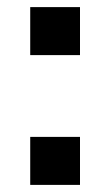

<svg xmlns="http://www.w3.org/2000/svg" viewBox="-20 -520 310 540"><path d="M205 0H65V-135H205ZM205 -365H65V-500H205Z"/></svg>

Font: Squares Bold
Style: Regular
Weight: 400
Designer: Typetype
Foundry: Typetype
Version: Version 001.000